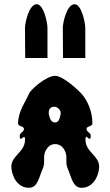

<svg xmlns="http://www.w3.org/2000/svg" viewBox="-20 -894 526 914"><path d="M386 -618V-761C386 -786 368 -874 335 -874C298 -874 279 -786 279 -761C279 -683 280 -674 280 -618ZM206 -618V-761C206 -786 188 -874 155 -874C118 -874 99 -786 99 -761C99 -683 100 -674 100 -618ZM239 -386C254 -386 269 -370 269 -357V-353C265 -333 261 -311 242 -311C222 -311 216 -333 212 -353V-357C212 -370 217 -386 239 -386ZM243 -533C242.7 -533 242.4 -533 242.1 -533C200.9 -533 126.9 -468.8 118 -448C103 -411 66 -365 66 -306C66 -291 94 -295 94 -280C94 -265 74 -263 74 -248C74 -208 99 -265 99 -230C99 -226 99 -221 98 -216C89 -166 34 -150 34 -101V-96C38 -47 67 -1 116 0H117C161 0 165 -51 184 -92C189 -104 190 -115 190 -126V-141C190 -153 191 -165 198 -178C208 -196 221 -208 242 -208C263 -208 278 -197 288 -178C295 -165 296 -153 296 -141V-126C296 -115 297 -104 302 -92C321 -51 325 0 369 0H370C419 -1 448 -47 452 -96V-101C452 -150 397 -166 388 -216C387 -221 387 -226 387 -230C387 -265 412 -208 412 -248C412 -263 392 -265 392 -280C392 -295 420 -291 420 -306C420 -365 396 -416 368 -448C360 -457 284 -532 243 -533Z"/></svg>

Font: Chromatic Etruscan
Style: Regular
Weight: 400
Version: Version 000.910